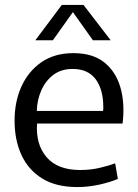

<svg xmlns="http://www.w3.org/2000/svg" viewBox="-20 -746 560 777"><path d="M293 11Q207 11 151 -23.5Q95 -58 67 -118.5Q39 -179 39 -258Q39 -335 67 -396.5Q95 -458 148 -494.5Q201 -531 277 -531Q355 -531 402 -493.5Q449 -456 467.5 -391.5Q486 -327 476 -246H130Q124 -162 168.5 -110Q213 -58 304 -58Q347 -58 384.5 -67Q422 -76 446 -85L457 -22Q427 -9 382.5 1Q338 11 293 11ZM274 -467Q228 -467 196.5 -443.5Q165 -420 147.5 -381Q130 -342 129 -297H397Q398 -302 398 -306Q398 -310 398 -313Q398 -384 367 -425.5Q336 -467 274 -467ZM123 -583 230 -726H318L428 -583H356L275 -697L194 -583Z"/></svg>

Font: Murecho
Style: Regular
Weight: 400
Designer: Neil Summerour
Foundry: Positype
Version: Version 1.010; ttfautohint (v1.8.3)